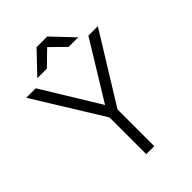

<svg xmlns="http://www.w3.org/2000/svg" viewBox="-255 -1006 1119 1119"><g transform="rotate(-45 305.0 -446.5)"><path d="M285 -340 522 -727H600L338 -303ZM272 -349H338V0H272ZM10 -727H88L325 -340L272 -303ZM262 -892V-893H349L473 -762H394ZM261 -893H348V-892L215 -762H136Z"/></g></svg>

Font: 寒蝉端黑体 Light
Style: Regular
Weight: 300
Designer: ChillDuanSans {Warren2060}; 
Source Han Sans {Ryoko NISHIZUKA 西塚涼子 (kana, bopomofo & ideographs); Paul D. Hunt (Latin, G
Foundry: ChillType&Adobe
Version: Version 1.300;Glyphs 3.3 (3306)